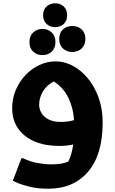

<svg xmlns="http://www.w3.org/2000/svg" viewBox="-20 -886 698 1167"><path d="M274 261Q209 261 160.5 249Q112 237 85 225Q58 213 58 213L110 76H121Q163 97 209 105Q255 113 288 113Q321 113 346.5 109.5Q372 106 395 96Q405 77 412.5 52Q420 27 425 -8Q403 -3 381 -1Q359 1 339 1Q256 1 192 -25.5Q128 -52 91 -103.5Q54 -155 54 -229Q54 -287 75.5 -338Q97 -389 134 -428.5Q171 -468 218.5 -490.5Q266 -513 319 -513Q371 -513 421.5 -486.5Q472 -460 513 -411Q554 -362 579 -293.5Q604 -225 604 -141Q604 54 515.5 157.5Q427 261 274 261ZM218 -249Q218 -224 231.5 -200Q245 -176 274.5 -160.5Q304 -145 349 -145Q368 -145 389 -147.5Q410 -150 430 -156Q426 -228 396 -290.5Q366 -353 307 -391Q263 -368 240.5 -329.5Q218 -291 218 -249ZM315 -721Q285 -721 263.5 -740Q242 -759 242 -793Q242 -828 263.5 -847Q285 -866 315 -866Q346 -866 367 -847Q388 -828 388 -793Q388 -759 367 -740Q346 -721 315 -721ZM419 -570Q386 -570 363 -591Q340 -612 340 -649Q340 -687 363 -707.5Q386 -728 419 -728Q453 -728 476 -707.5Q499 -687 499 -649Q499 -612 476 -591Q453 -570 419 -570ZM238 -551Q205 -551 182 -572Q159 -593 159 -630Q159 -668 182 -689Q205 -710 238 -710Q271 -710 294 -689Q317 -668 317 -630Q317 -593 294 -572Q271 -551 238 -551Z"/></svg>

Font: Kufam
Style: Bold Italic
Weight: 700
Italic angle: -11°
Designer: Artur Schmal
Foundry: Original Type
Version: Version 1.301; ttfautohint (v1.8.3)